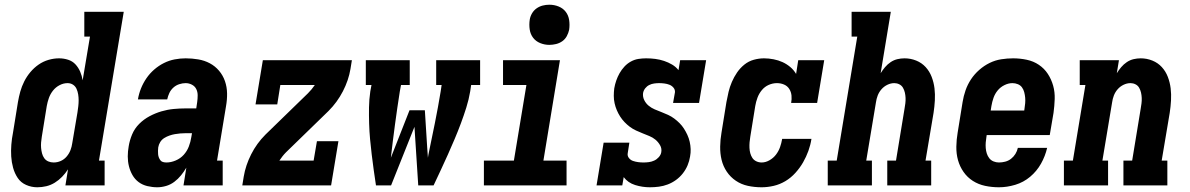

<svg xmlns="http://www.w3.org/2000/svg" viewBox="-20 -785 5040 813"><path d="M138 8Q113 8 90.5 -2Q68 -12 55 -31.5Q42 -51 35.5 -74.5Q29 -98 27.5 -122.5Q26 -147 28 -172.5Q30 -198 35 -223L56 -353Q60 -376 66 -397.5Q72 -419 82.5 -440Q93 -461 108.5 -479.5Q124 -498 143.5 -511.5Q163 -525 185.5 -531.5Q208 -538 230 -538Q250 -538 268.5 -532Q287 -526 299.5 -512.5Q312 -499 319.5 -481.5Q327 -464 330 -445L361 -630H337V-735H504L399 -105H423V0H257L268 -68Q257 -51 243 -36.5Q229 -22 212 -11.5Q195 -1 176 3.5Q157 8 138 8ZM207 -97Q223 -97 237.5 -103.5Q252 -110 262.5 -122.5Q273 -135 278.5 -149.5Q284 -164 286 -179L308 -309Q310 -322 311.5 -335Q313 -348 313 -360.5Q313 -373 311 -385.5Q309 -398 304 -409Q299 -420 289 -426.5Q279 -433 266 -433Q249 -433 232.5 -424.5Q216 -416 204.5 -401.5Q193 -387 187 -370Q181 -353 178 -336L157 -206Q155 -194 154 -182Q153 -170 154 -158.5Q155 -147 158 -135.5Q161 -124 167.5 -115Q174 -106 184.5 -101.5Q195 -97 207 -97Z M646 8Q625 8 604 3Q583 -2 567 -14Q551 -26 541 -43.5Q531 -61 526 -81Q521 -101 521 -122.5Q521 -144 525 -166Q529 -191 539.5 -216Q550 -241 569.5 -260.5Q589 -280 613.5 -293Q638 -306 663.5 -313.5Q689 -321 715 -323.5Q741 -326 766 -326H811L815 -353Q817 -367 817 -381.5Q817 -396 811 -408Q805 -420 792.5 -426.5Q780 -433 766 -433Q753 -433 739 -428.5Q725 -424 714 -414Q703 -404 697 -391Q691 -378 688 -364H564Q568 -388 577 -410.5Q586 -433 600 -453.5Q614 -474 633 -490.5Q652 -507 674 -518Q696 -529 719.5 -533.5Q743 -538 766 -538Q793 -538 819.5 -533.5Q846 -529 868.5 -517Q891 -505 907.5 -485.5Q924 -466 932.5 -441.5Q941 -417 941.5 -390Q942 -363 937 -335L899 -105H923V0H757L769 -75Q759 -58 746.5 -42.5Q734 -27 718 -15Q702 -3 683 2.5Q664 8 646 8Q646 8 646 8Q646 8 646 8ZM685 -97Q704 -97 724 -105.5Q744 -114 758 -129.5Q772 -145 779.5 -164.5Q787 -184 790 -204L793 -221H766Q755 -221 743.5 -220Q732 -219 720.5 -217Q709 -215 697.5 -211Q686 -207 675.5 -200.5Q665 -194 658.5 -183.5Q652 -173 650 -161Q649 -154 649 -146.5Q649 -139 649.5 -132Q650 -125 652.5 -118.5Q655 -112 659 -106.5Q663 -101 670 -99Q677 -97 685 -97Z M1006 0 1012 -37Q1020 -85 1043.5 -131.5Q1067 -178 1104 -215L1284 -390Q1292 -398 1299.5 -407Q1307 -416 1313 -425Q1313 -425 1313 -425Q1313 -425 1313 -425H1167L1154 -343H1062L1093 -530H1470L1464 -493Q1456 -445 1432 -398.5Q1408 -352 1371 -315L1191 -140Q1183 -132 1176 -123Q1169 -114 1163 -105Q1163 -105 1163 -105Q1163 -105 1163 -105H1308L1322 -187H1413L1382 0Z M1572 0Q1567 -32 1562.5 -65Q1558 -98 1554 -130.5Q1550 -163 1547 -196Q1544 -229 1543 -262.5Q1542 -296 1542.5 -330Q1543 -364 1548 -398L1553 -425H1529V-530H1715V-425H1678L1673 -398Q1662 -328 1652.5 -257.5Q1643 -187 1635 -117L1714 -318H1779L1789 -159L1792 -117L1794 -130Q1808 -197 1821.5 -264Q1835 -331 1846 -398L1850 -425H1827V-530H2013V-425H1975L1971 -398Q1965 -363 1954.5 -329.5Q1944 -296 1931.5 -262.5Q1919 -229 1905 -196Q1891 -163 1876.5 -130.5Q1862 -98 1846.5 -65Q1831 -32 1816 0H1751L1735 -248L1636 0Z M2029 0V-105H2156L2209 -425H2110V-530H2351L2281 -105H2379V0ZM2306 -595Q2286 -595 2267.5 -602.5Q2249 -610 2237.5 -625Q2226 -640 2223 -660Q2220 -680 2223 -701Q2225 -715 2232.5 -728Q2240 -741 2252 -749.5Q2264 -758 2278 -761.5Q2292 -765 2306 -765Q2327 -765 2345.5 -757.5Q2364 -750 2375.5 -735Q2387 -720 2390 -700Q2393 -680 2390 -659Q2387 -645 2380 -632Q2373 -619 2361 -610.5Q2349 -602 2334.5 -598.5Q2320 -595 2306 -595Z M2732 8Q2700 8 2669.5 -1.5Q2639 -11 2621 -35L2615 0H2506L2536 -181H2645L2638 -136Q2636 -125 2643 -116Q2650 -107 2660.5 -103.5Q2671 -100 2682 -98.5Q2693 -97 2705 -97Q2716 -97 2727.5 -98.5Q2739 -100 2750 -105Q2761 -110 2769.5 -119.5Q2778 -129 2780 -140Q2783 -156 2775 -170Q2767 -184 2755.5 -193.5Q2744 -203 2729.5 -209Q2715 -215 2701 -220.5Q2687 -226 2673 -232.5Q2659 -239 2647 -248Q2635 -257 2624.5 -268Q2614 -279 2606 -291.5Q2598 -304 2592 -318Q2586 -332 2582.5 -347.5Q2579 -363 2579 -379Q2579 -395 2581 -411Q2584 -428 2589.5 -444Q2595 -460 2603.5 -475Q2612 -490 2624 -503Q2636 -516 2651.5 -524.5Q2667 -533 2683.5 -535.5Q2700 -538 2716 -538Q2736 -538 2755 -535.5Q2774 -533 2792 -527Q2810 -521 2826 -511.5Q2842 -502 2853 -488L2860 -530H2970L2940 -349H2830L2838 -394Q2839 -405 2832 -413.5Q2825 -422 2815 -426Q2805 -430 2793.5 -431.5Q2782 -433 2771 -433Q2761 -433 2750 -431.5Q2739 -430 2729 -425Q2719 -420 2712 -411Q2705 -402 2703 -391Q2701 -375 2708 -361Q2715 -347 2726.5 -337.5Q2738 -328 2752 -322Q2766 -316 2780.5 -310.5Q2795 -305 2809 -298.5Q2823 -292 2835 -283Q2847 -274 2857.5 -263.5Q2868 -253 2876 -240.5Q2884 -228 2890.5 -214Q2897 -200 2900.5 -184.5Q2904 -169 2904.5 -153.5Q2905 -138 2902 -122Q2899 -103 2891.5 -85Q2884 -67 2871.5 -51Q2859 -35 2842.5 -23Q2826 -11 2807.5 -4Q2789 3 2770 5.5Q2751 8 2732 8Z M3205 8Q3175 8 3147 2Q3119 -4 3096 -19.5Q3073 -35 3057.5 -58Q3042 -81 3035.5 -108Q3029 -135 3029.5 -164.5Q3030 -194 3035 -223L3056 -353Q3060 -375 3065 -396Q3070 -417 3079 -438Q3088 -459 3101 -478Q3114 -497 3132 -511.5Q3150 -526 3172 -532Q3194 -538 3215 -538Q3235 -538 3255.5 -534Q3276 -530 3293.5 -522Q3311 -514 3326 -501.5Q3341 -489 3351 -472L3360 -530H3470L3440 -349H3330Q3333 -365 3331.5 -380.5Q3330 -396 3322 -408.5Q3314 -421 3300 -427Q3286 -433 3270 -433Q3252 -433 3235 -425.5Q3218 -418 3206 -403.5Q3194 -389 3187.5 -371.5Q3181 -354 3178 -336L3157 -206Q3155 -194 3154 -182.5Q3153 -171 3153.5 -159Q3154 -147 3157 -136Q3160 -125 3166 -116Q3172 -107 3182.5 -102Q3193 -97 3205 -97Q3222 -97 3238.5 -106.5Q3255 -116 3266 -130.5Q3277 -145 3283 -162Q3289 -179 3292 -197H3416Q3412 -171 3403 -146Q3394 -121 3380.5 -97.5Q3367 -74 3348 -53Q3329 -32 3305.5 -18Q3282 -4 3256 2Q3230 8 3205 8Z M3485 0V-105H3523L3610 -630H3586V-735H3752L3709 -475Q3717 -488 3727.5 -500.5Q3738 -513 3751.5 -522Q3765 -531 3780 -534.5Q3795 -538 3810 -538Q3836 -538 3859.5 -528.5Q3883 -519 3899.5 -501Q3916 -483 3925 -459.5Q3934 -436 3937 -411Q3940 -386 3938.5 -359.5Q3937 -333 3933 -307L3899 -105H3923V0H3737V-105H3774L3810 -324Q3810 -324 3810 -324Q3810 -324 3810 -324Q3812 -335 3813.5 -347Q3815 -359 3814.5 -370.5Q3814 -382 3811.5 -393Q3809 -404 3803.5 -413.5Q3798 -423 3788 -428Q3778 -433 3767 -433Q3752 -433 3737.5 -426Q3723 -419 3712.5 -407Q3702 -395 3696.5 -380.5Q3691 -366 3689 -351L3648 -105H3672V0Z M4210 8Q4180 8 4151.5 2Q4123 -4 4099.5 -19Q4076 -34 4060 -57Q4044 -80 4036.5 -107Q4029 -134 4029.5 -164Q4030 -194 4035 -223L4056 -353Q4060 -378 4068.5 -402.5Q4077 -427 4091.5 -449Q4106 -471 4126.5 -489Q4147 -507 4170.5 -518.5Q4194 -530 4219.5 -534Q4245 -538 4270 -538Q4299 -538 4327.5 -532Q4356 -526 4379 -510.5Q4402 -495 4417 -472Q4432 -449 4439.5 -422Q4447 -395 4446 -365.5Q4445 -336 4441 -307L4425 -213H4158L4157 -206Q4155 -194 4154 -182Q4153 -170 4154 -158Q4155 -146 4158.5 -135Q4162 -124 4169 -115Q4176 -106 4187 -101.5Q4198 -97 4210 -97Q4223 -97 4236.5 -100.5Q4250 -104 4261 -112.5Q4272 -121 4279.5 -133Q4287 -145 4290 -159H4414Q4406 -124 4388 -92Q4370 -60 4342 -36.5Q4314 -13 4279 -2.5Q4244 8 4210 8ZM4175 -317H4317L4318 -324Q4320 -336 4321 -348Q4322 -360 4321 -371.5Q4320 -383 4317 -394.5Q4314 -406 4307.5 -415Q4301 -424 4290 -428.5Q4279 -433 4267 -433Q4250 -433 4233 -424.5Q4216 -416 4204.5 -402Q4193 -388 4187 -371Q4181 -354 4178 -336Z M4485 0V-105H4523L4576 -425H4552V-530H4718L4709 -475Q4717 -488 4727.5 -500.5Q4738 -513 4751.5 -522Q4765 -531 4780 -534.5Q4795 -538 4810 -538Q4836 -538 4859.5 -528.5Q4883 -519 4899.5 -501Q4916 -483 4925 -459.5Q4934 -436 4937 -411Q4940 -386 4938.5 -359.5Q4937 -333 4933 -307L4899 -105H4923V0H4737V-105H4774L4810 -324Q4810 -324 4810 -324Q4810 -324 4810 -324Q4812 -335 4813.5 -347Q4815 -359 4814.5 -370.5Q4814 -382 4811.5 -393Q4809 -404 4803.5 -413.5Q4798 -423 4788 -428Q4778 -433 4767 -433Q4752 -433 4737.5 -426Q4723 -419 4712.5 -407Q4702 -395 4696.5 -380.5Q4691 -366 4689 -351L4648 -105H4672V0Z"/></svg>

Font: Iosevka Curly Slab XBdObl
Style: Regular
Weight: 800
Italic angle: -9°
Monospace: yes
Designer: Belleve Invis
Foundry: Belleve Invis
Version: Version 11.1.0; ttfautohint (v1.8.3)